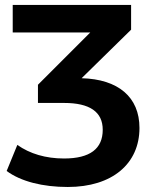

<svg xmlns="http://www.w3.org/2000/svg" viewBox="-20 -559 611 773"><path d="M252.9 193.8C432.1 193.8 541.5 100.1 541.5 -43.9C541.5 -168.5 455.6 -240.2 308.6 -244.1L507.8 -439.5V-539.1H31.2V-428.2H343.3L132.8 -217.8V-144.5H238.3C340.8 -144.5 393.6 -108.9 393.6 -36.6C393.6 40 342.3 79.1 237.8 79.1C164.1 79.1 100.1 60.1 49.8 24.4L6.8 129.4C64.5 171.9 152.3 193.8 252.9 193.8Z"/></svg>

Font: Winston
Style: Bold
Weight: 700
Designer: Vernon Adams, Kim Jin-seong, David Berlow, Cristiano Sobral
Foundry: The Winston Project Authors
Version: Version 3.004